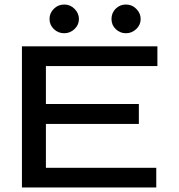

<svg xmlns="http://www.w3.org/2000/svg" viewBox="-20 -829 790 849"><path d="M77 0V-624H676V-537H183V-369H594V-281H183V-87H671V0ZM264 -682Q237 -682 218 -700.5Q199 -719 199 -745Q199 -771 218 -790Q237 -809 264 -809Q291 -809 310 -789.5Q329 -770 329 -745Q329 -719 309.5 -700.5Q290 -682 264 -682ZM537 -682Q511 -682 492 -700Q473 -718 473 -745Q473 -772 491.5 -790.5Q510 -809 537 -809Q564 -809 583 -789.5Q602 -770 602 -745Q602 -719 582.5 -700.5Q563 -682 537 -682Z"/></svg>

Font: Inconsolata ExtraExpanded SemiBold
Style: Regular
Weight: 600
Width: 8
Monospace: yes
Designer: Raph Levien, Cyreal, Brenton Simpson
Foundry: Raph Levien, Cyreal, Google
Version: Version 3.001; ttfautohint (v1.8.2.53-6de2)